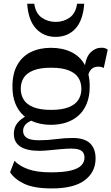

<svg xmlns="http://www.w3.org/2000/svg" viewBox="-20 -822 608 1048"><path d="M263.9 206.5Q164.8 206.5 111.7 180.9Q58.5 155.4 35.1 118L59.1 55.7Q85.1 83.7 132.7 101.2Q180.4 118.7 257.7 118.7Q328.1 118.7 368.2 108.4Q408.3 98.1 424.8 79.7Q441.3 61.4 441.3 38.3Q441.3 13.9 425.2 1.5Q409.2 -10.9 368.3 -10.9Q346.3 -10.9 314 -8.1Q281.8 -5.2 249.8 -2Q217.7 1.3 194.1 1.3Q127.2 1.3 91.5 -21.6Q55.7 -44.5 55.7 -91.3Q55.7 -126.6 74.8 -150.3Q93.9 -173.9 125.6 -189.7L163.6 -167.9Q135.1 -159 120.6 -143.8Q106.1 -128.6 106.1 -107.9Q106.1 -82.4 126.3 -69.4Q146.6 -56.4 193.9 -56.4Q239.8 -56.4 285.8 -62.6Q331.8 -68.9 376.5 -68.9Q440.4 -68.9 471 -40.1Q501.7 -11.4 501.7 43Q501.7 117.4 442.3 162Q382.9 206.5 263.9 206.5ZM258.1 -140.7Q213.6 -140.7 175.5 -153.1Q137.4 -165.6 108.7 -191.2Q80 -216.7 64 -256.4Q47.9 -296 47.9 -349.4Q47.9 -421.1 74.7 -468Q101.4 -514.9 148.7 -537.9Q196.1 -561 258.1 -561Q321.4 -561 369 -537.9Q416.5 -514.9 443 -468Q469.6 -421.1 469.6 -349.4Q469.6 -296 453.4 -256.4Q437.2 -216.7 408.3 -191.2Q379.5 -165.6 341.1 -153.1Q302.6 -140.7 258.1 -140.7ZM258.7 -222.2Q319 -222.2 355.5 -237Q391.9 -251.8 408.1 -277.6Q424.2 -303.4 424.2 -337.1Q424.2 -371.4 408.1 -397.3Q391.9 -423.1 355.5 -437.7Q319 -452.4 258.7 -452.4Q198.8 -452.4 162.2 -437.7Q125.6 -423.1 109.4 -397.3Q93.3 -371.4 93.3 -337.1Q93.3 -304.1 109.4 -277.9Q125.6 -251.8 162.2 -237Q198.8 -222.2 258.7 -222.2ZM459.9 -405.1 441.9 -454.1Q449.3 -511.6 475.1 -536.6Q500.9 -561.6 534.6 -561.6Q554.4 -561.6 568.1 -551.1L546.3 -450.7Q535.6 -458.1 516.3 -458.1Q470.6 -458.1 459.9 -405.1ZM283.9 -620.7Q218.5 -620.7 176.4 -666.1Q134.4 -711.4 128.4 -801.6H166.9Q174.6 -749 207.9 -725.8Q241.3 -702.5 283.9 -702.5Q327.2 -702.5 360.2 -725.8Q393.1 -749 400.8 -801.6H439.7Q433.4 -711.4 392 -666.1Q350.6 -620.7 283.9 -620.7Z"/></svg>

Font: Savate ExtraLight
Style: Regular
Weight: 200
Designer: Max Esnée
Foundry: Plomb Type
Version: Version 2.000